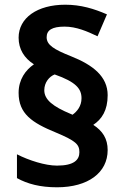

<svg xmlns="http://www.w3.org/2000/svg" viewBox="-20 -785 526 815"><path d="M59 -391C59 -302 116 -264 216 -223C302 -187 317 -172 317 -139C317 -107 295 -82 222 -82C172 -82 103 -104 52 -130V-29C97 -4 151 10 222 10C354 10 437 -52 437 -148C437 -196 416 -229 376 -255C412 -279 437 -316 437 -381C437 -460 375 -509 282 -546C209 -575 178 -594 178 -627C178 -657 201 -672 254 -672C304 -672 350 -652 394 -631L434 -724C379 -748 323 -765 257 -765C138 -765 59 -709 59 -625C59 -576 83 -538 124 -512C89 -488 59 -448 59 -391ZM168 -402C168 -435 189 -460 212 -469C303 -437 326 -408 326 -368C326 -334 307 -312 288 -298L281 -301C204 -333 168 -362 168 -402Z"/></svg>

Font: Noto Sans Adlam
Style: Bold
Weight: 700
Designer: Mark Jamra, Neil Patel
Foundry: JamraPatel LLC
Version: Version 3.001